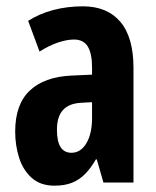

<svg xmlns="http://www.w3.org/2000/svg" viewBox="-20 -577 494 607"><path d="M242 -557Q319 -557 360.5 -508Q402 -459 402 -362V0H307L286 -73H283Q267 -45 248.5 -26.5Q230 -8 207 1Q184 10 152 10Q108 10 80.5 -14.5Q53 -39 40.5 -78Q28 -117 28 -161Q28 -247 74 -290.5Q120 -334 205 -338L271 -341V-363Q271 -408 257.5 -430Q244 -452 214 -452Q192 -452 164.5 -443Q137 -434 105 -414L69 -511Q105 -534 149 -545.5Q193 -557 242 -557ZM236 -252Q198 -250 179 -229Q160 -208 160 -167Q160 -130 171.5 -112Q183 -94 206 -94Q235 -94 253 -124Q271 -154 271 -204V-254Z"/></svg>

Font: Noto Sans Display ExtraCondensed
Style: Bold
Weight: 700
Width: 2
Designer: Monotype Design Team
Foundry: Monotype Imaging Inc.
Version: Version 2.003